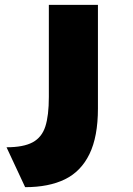

<svg xmlns="http://www.w3.org/2000/svg" viewBox="-20 -555 550 794"><path d="M84 219 7 54Q77 54 115 33.5Q153 13 167.5 -32Q182 -77 182 -154V-535H385V-106Q385 10 350 82Q315 154 248.5 186.5Q182 219 84 219Z"/></svg>

Font: Lexend Mega Black
Style: Regular
Weight: 900
Version: Version 1.007